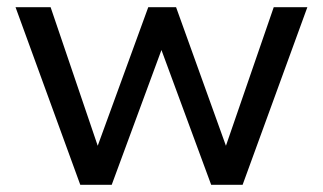

<svg xmlns="http://www.w3.org/2000/svg" viewBox="-20 -511 893 531"><path d="M202 0 23 -491H120L257 -88H243L390 -491H467L612 -88H598L737 -491H830L651 0H564L412 -412H441L289 0Z"/></svg>

Font: Nunito Sans 10pt Medium
Style: Regular
Weight: 500
Designer: Vernon Adams
Foundry: Vernon Adams
Version: Version 3.101;gftools[0.9.27]